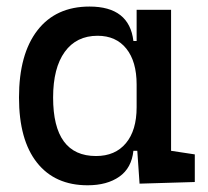

<svg xmlns="http://www.w3.org/2000/svg" viewBox="-20 -547 626 577"><path d="M243.2 9.8Q145 9.8 91.1 -58.3Q37.1 -126.5 37.1 -253.9Q37.1 -384.3 92.5 -455.8Q147.9 -527.3 249 -527.3Q368.7 -527.3 380.9 -423.8H390.6V-517.6H494.1V-93.8L565.4 -83V0L399.4 4.9L392.6 -93.8H380.9Q375.5 -42 338.6 -16.1Q301.8 9.8 243.2 9.8ZM390.6 -224.6V-293Q390.6 -362.3 359.6 -400.9Q328.6 -439.5 273.4 -439.5Q209.5 -439.5 174.6 -391.1Q139.6 -342.8 139.6 -253.9Q139.6 -78.1 268.6 -78.1Q326.2 -78.1 358.4 -116.7Q390.6 -155.3 390.6 -224.6Z"/></svg>

Font: Cascadia Mono PL
Style: Regular
Weight: 400
Monospace: yes
Designer: Aaron Bell
Foundry: Saja Typeworks
Version: Version 2404.023; ttfautohint (v1.8.4)